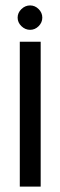

<svg xmlns="http://www.w3.org/2000/svg" viewBox="-20 -688 221 708"><path d="M53 0V-534H130V0ZM91 -578Q73 -578 59 -591.5Q45 -605 45 -623Q45 -641 59 -654.5Q73 -668 91 -668Q109 -668 122.5 -654.5Q136 -641 136 -623Q136 -605 122.5 -591.5Q109 -578 91 -578Z"/></svg>

Font: Stick No Bills
Style: Regular
Weight: 400
Version: Version 2.000